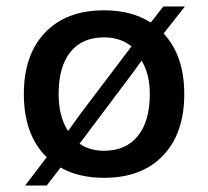

<svg xmlns="http://www.w3.org/2000/svg" viewBox="-20 -542 647 596"><path d="M448 -472 487 -522H554L488 -438Q552 -369 552 -250Q552 -128 486 -59Q420 10 303 10Q224 10 168 -22L125 34H58L125 -54Q54 -123 54 -250Q54 -372 120 -441Q186 -510 303 -510Q389 -510 448 -472ZM192 -136 224 -181 388 -398Q354 -426 303 -426Q235 -426 198.5 -380.5Q162 -335 162 -250Q162 -180 191 -136ZM445 -250Q445 -311 420 -353H419L390 -313L227 -96Q258 -74 303 -74Q371 -74 408 -120Q445 -166 445 -250Z"/></svg>

Font: Work Sans Medium
Style: Regular
Weight: 500
Designer: Wei Huang
Foundry: Wei Huang
Version: Version 1.500